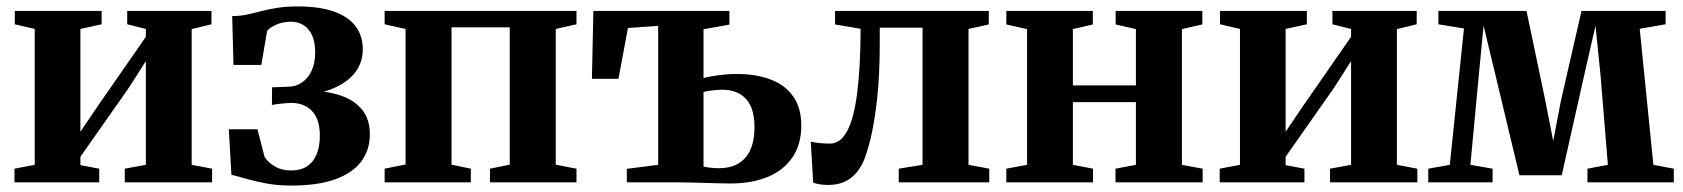

<svg xmlns="http://www.w3.org/2000/svg" viewBox="-20 -567 5234 597"><path d="M25 0V-42.5L88 -54.5V-477L26 -491.5V-533H296V-491.5L230 -477V-157.5L282.5 -235L433.5 -452.5V-477L375.5 -491.5V-533H637.5V-491.5L576 -476.5V-54.5L639.5 -42.5V0H368V-42.5L433.5 -54.5V-377L380.5 -294L230 -79.5V-53.5L288.5 -42.5V0Z M884.5 10Q843.5 10 808.5 3.5Q773.5 -3 746 -11Q718.5 -19 699.5 -23.5L691.5 -165H780.5L802.5 -79.5Q812.5 -63 833.8 -50Q855 -37 885.5 -37Q915 -37 934.8 -50Q954.5 -63 964.5 -87.2Q974.5 -111.5 974.5 -145Q974.5 -196.5 950.2 -221.8Q926 -247 885.5 -247Q879 -247 867 -246Q855 -245 843.2 -243.5Q831.5 -242 825.5 -240.5L826 -295.5L879 -297.5Q900 -298 918.5 -310.2Q937 -322.5 948.5 -346.2Q960 -370 960 -404Q960 -435.5 950.5 -456.8Q941 -478 923.8 -488.8Q906.5 -499.5 884.5 -499.5Q859.5 -499.5 838.8 -490.2Q818 -481 810.5 -470.5L792.5 -365H706L702 -517Q725.5 -517 746.8 -521.5Q768 -526 790.8 -532Q813.5 -538 841.2 -542.5Q869 -547 905.5 -547Q973.5 -547 1018.5 -531Q1063.5 -515 1085.8 -485.2Q1108 -455.5 1108 -414Q1108 -375.5 1087.5 -346.2Q1067 -317 1028.8 -298Q990.5 -279 937 -271L941.5 -285Q995 -284.5 1037.8 -270.5Q1080.5 -256.5 1105.2 -226.8Q1130 -197 1130 -149Q1130 -102 1104.2 -66.2Q1078.5 -30.5 1024.2 -10.2Q970 10 884.5 10Z M1176 0V-42.5L1241 -55.5V-477L1176 -491.5V-533H1772.5V-491.5L1708 -477V-55L1772.5 -42.5V0H1503.5V-42.5L1565 -55V-482H1384V-55L1444 -42.5V0Z M2250.5 3.5Q2240 3.5 2218.8 3Q2197.5 2.5 2172.8 1.8Q2148 1 2125.5 0.5Q2103 0 2089.5 0H1929V-42L2026.5 -54.5V-486.5L1932.5 -480L1903 -322H1820.5L1825 -533H2248V-490.5L2167.5 -476V-324.5Q2180 -327.5 2195.8 -330.2Q2211.5 -333 2230.5 -335Q2249.5 -337 2270.5 -337Q2331 -337 2376.2 -319.8Q2421.5 -302.5 2446.5 -267Q2471.5 -231.5 2471.5 -176.5Q2471.5 -119.5 2445 -79.2Q2418.5 -39 2369.2 -17.8Q2320 3.5 2250.5 3.5ZM2215.5 -44Q2269.5 -44 2297.8 -76.8Q2326 -109.5 2326 -171Q2326 -231.5 2299.2 -259.8Q2272.5 -288 2227 -288Q2211 -288 2194.8 -286Q2178.5 -284 2167.5 -281V-49Q2176.5 -47 2189.2 -45.5Q2202 -44 2215.5 -44Z M2555.5 8Q2540 8 2528.2 6Q2516.5 4 2508.5 1L2501 -126.5Q2511 -124 2528.2 -122.2Q2545.5 -120.5 2561 -120.5Q2593 -120.5 2614 -159.2Q2635 -198 2645.2 -277.2Q2655.5 -356.5 2656 -477.5L2576.5 -491V-533H3054.5V-491L2991.5 -477V-54.5L3056 -42.5V0H2774.5V-42.5L2848.5 -54.5V-481H2715.5V-432.5Q2715.5 -331.5 2707 -257.2Q2698.5 -183 2686.5 -134.2Q2674.5 -85.5 2663 -61Q2646.5 -27.5 2620.2 -9.8Q2594 8 2555.5 8Z M3109 0V-42.5L3173.5 -54.5V-476.5L3109 -491V-533H3378V-491L3316 -476.5V-301.5H3512V-476.5L3449 -491V-533H3718.5V-491L3655 -476.5V-54.5L3719.5 -42.5V0H3448.5V-42.5L3512 -54.5V-249.5H3316V-54.5L3378.5 -42.5V0Z M3772.5 0V-42.5L3835.5 -54.5V-477L3773.5 -491.5V-533H4043.5V-491.5L3977.5 -477V-157.5L4030 -235L4181 -452.5V-477L4123 -491.5V-533H4385V-491.5L4323.5 -476.5V-54.5L4387 -42.5V0H4115.5V-42.5L4181 -54.5V-377L4128 -294L3977.5 -79.5V-53.5L4036 -42.5V0Z M4421 0V-42.5L4488 -54.5L4532 -478.5L4452.5 -491.5V-533H4726.5L4785 -254L4809.5 -128.5L4833.5 -254L4897.5 -533H5159V-491.5L5078.5 -477.5L5121 -54.5L5184.5 -42.5V0H4916V-42.5L4979.5 -54.5L4956.5 -335L4941 -487L4906.5 -336L4836 -22H4704.5L4629 -337.5L4593 -487L4578.5 -337L4552 -54.5L4621 -42.5V0Z"/></svg>

Font: Merriweather 72pt
Style: Bold
Weight: 700
Version: Version 2.100